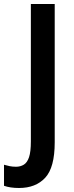

<svg xmlns="http://www.w3.org/2000/svg" viewBox="-78 -785 369 958"><path d="M17 153Q-27 153 -58 142V37Q-45 41 -30 44Q-15 47 2 47Q24 47 41 36.5Q58 26 67 -1Q76 -28 76 -80V-765H195V-75Q195 51 147.5 102Q100 153 17 153Z"/></svg>

Font: Noto Sans Tamil UI Condensed SemiBold
Style: Regular
Weight: 600
Width: 3
Designer: Jelle Bosma - Monotype Design Team
Foundry: Monotype Imaging Inc.
Version: Version 2.004; ttfautohint (v1.8.4.7-5d5b)